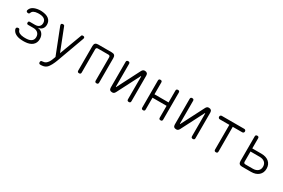

<svg xmlns="http://www.w3.org/2000/svg" viewBox="103 -1736 4594 3116"><g transform="rotate(30 2400.0 -178.0)"><path d="M100 -463Q114 -507 158 -530.5Q202 -554 267 -559Q279 -560 290.5 -560Q302 -560 314 -559Q355 -556 388 -546Q421 -536 444.5 -517.5Q468 -499 480.5 -473Q493 -447 493 -412Q493 -364 466 -333Q439 -302 396 -298V-294Q448 -289 478.5 -250Q509 -211 509 -151Q509 -114 496 -85.5Q483 -57 459 -36.5Q435 -16 400.5 -4.5Q366 7 323 9Q308 10 292.5 10Q277 10 262 9Q192 6 145.5 -20Q99 -46 84 -92Q81 -102 82 -109.5Q83 -117 87.5 -123Q92 -129 100.5 -132Q109 -135 120 -135Q125 -135 129 -133.5Q133 -132 136 -129.5Q139 -127 141.5 -123Q144 -119 146 -113Q154 -84 184 -68Q214 -52 262 -49Q277 -48 292.5 -48Q308 -48 323 -49Q379 -52 411 -78Q443 -104 443 -151Q443 -200 412 -228.5Q381 -257 326 -257H230Q215 -257 208.5 -264Q202 -271 202 -286Q202 -300 208.5 -307Q215 -314 230 -314H325Q375 -314 401 -338.5Q427 -363 427 -405Q427 -450 397 -474Q367 -498 314 -501Q302 -502 290.5 -502Q279 -502 267 -501Q225 -499 197 -484Q169 -469 161 -442Q159 -437 156 -432.5Q153 -428 150 -426Q147 -424 143 -422.5Q139 -421 135 -421Q123 -421 114.5 -424Q106 -427 102 -432.5Q98 -438 97 -446Q96 -454 100 -463Z M863 1 874 -28 688 -503Q686 -509 684.5 -514.5Q683 -520 683 -525Q683 -538 691.5 -544Q700 -550 716 -550Q728 -550 734.5 -546Q741 -542 744 -534L907 -118L1062 -534Q1064 -542 1070.5 -546Q1077 -550 1089 -550Q1105 -550 1113 -544Q1121 -538 1121 -525Q1121 -521 1120 -516.5Q1119 -512 1117 -506L929 10Q921 31 911 54Q901 77 889 99Q877 121 863.5 140.5Q850 160 834 173Q809 193 780.5 198.5Q752 204 727 204Q709 204 701 196.5Q693 189 693 172V171Q693 156 701.5 148Q710 140 731 140Q745 140 762.5 134.5Q780 129 798 114Q811 102 821.5 87.5Q832 73 839.5 58Q847 43 852.5 28.5Q858 14 863 1Z M1336 10Q1320 10 1312 2Q1304 -6 1304 -22V-483Q1304 -517 1320.5 -533.5Q1337 -550 1371 -550H1629Q1663 -550 1679.5 -533.5Q1696 -517 1696 -483V-22Q1696 -6 1688 2Q1680 10 1663 10Q1647 10 1639 2Q1631 -6 1631 -22V-458Q1631 -475 1622.5 -483Q1614 -491 1598 -491H1402Q1386 -491 1377.5 -483Q1369 -475 1369 -458V-22Q1369 -6 1361 2Q1353 10 1336 10Z M1899 -48V-528Q1899 -544 1907 -552Q1915 -560 1931 -560Q1948 -560 1956 -552Q1964 -544 1964 -528V-102Q1966 -96 1968 -96Q1970 -96 1970.5 -97.5Q1971 -99 1973 -102L2188 -521Q2197 -539 2209.5 -549.5Q2222 -560 2243 -560Q2271 -560 2286 -545.5Q2301 -531 2301 -502V-22Q2301 -6 2293 2Q2285 10 2269 10Q2252 10 2244 2Q2236 -6 2236 -22V-448Q2234 -454 2232 -454Q2230 -454 2229.5 -452.5Q2229 -451 2227 -448L2012 -29Q2003 -11 1990.5 -0.5Q1978 10 1957 10Q1928 10 1913.5 -4.5Q1899 -19 1899 -48Z M2536 10Q2519 10 2511.5 2Q2504 -6 2504 -22V-528Q2504 -544 2512 -552Q2520 -560 2536 -560Q2553 -560 2560.5 -552Q2568 -544 2568 -528V-307H2832V-528Q2832 -544 2839.5 -552Q2847 -560 2864 -560Q2881 -560 2888.5 -552Q2896 -544 2896 -528V-22Q2896 -6 2888 2Q2880 10 2864 10Q2847 10 2839.5 2Q2832 -6 2832 -22V-243H2568V-22Q2568 -6 2560.5 2Q2553 10 2536 10Z M3099 -48V-528Q3099 -544 3107 -552Q3115 -560 3131 -560Q3148 -560 3156 -552Q3164 -544 3164 -528V-102Q3166 -96 3168 -96Q3170 -96 3170.5 -97.5Q3171 -99 3173 -102L3388 -521Q3397 -539 3409.5 -549.5Q3422 -560 3443 -560Q3471 -560 3486 -545.5Q3501 -531 3501 -502V-22Q3501 -6 3493 2Q3485 10 3469 10Q3452 10 3444 2Q3436 -6 3436 -22V-448Q3434 -454 3432 -454Q3430 -454 3429.5 -452.5Q3429 -451 3427 -448L3212 -29Q3203 -11 3190.5 -0.5Q3178 10 3157 10Q3128 10 3113.5 -4.5Q3099 -19 3099 -48Z M3868 -485H3690Q3676 -485 3667 -494Q3658 -503 3658 -518Q3658 -532 3667 -541Q3676 -550 3690 -550H4110Q4124 -550 4133 -541Q4142 -532 4142 -518Q4142 -503 4132.5 -494Q4123 -485 4109 -485H3932L3933 -22Q3933 -6 3925 2Q3917 10 3901 10Q3884 10 3876 2Q3868 -6 3868 -22Z M4385 0Q4351 0 4334.5 -16.5Q4318 -33 4318 -67V-528Q4318 -544 4326 -552Q4334 -560 4350 -560Q4367 -560 4374.5 -552Q4382 -544 4382 -528V-340H4553Q4643 -340 4695.5 -294.5Q4748 -249 4748 -170Q4748 -92 4695.5 -46Q4643 0 4553 0ZM4382 -92Q4382 -75 4390.5 -67Q4399 -59 4416 -59H4553Q4613 -59 4647.5 -88.5Q4682 -118 4682 -170Q4682 -223 4647.5 -252.5Q4613 -282 4553 -282H4382Z"/></g></svg>

Font: Maple Mono ExtraLight
Style: Regular
Weight: 275
Monospace: yes
Designer: subframe7536
Version: Version 7.000